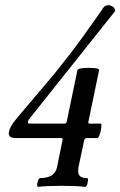

<svg xmlns="http://www.w3.org/2000/svg" viewBox="-20 -720 466 744"><path d="M128 4Q124 4 124 -4Q124 -10 127.5 -20Q131 -30 136 -30Q192 -30 201 -72L222 -176Q224 -185 218 -185H41Q14 -185 14 -203Q14 -225 47 -264L194 -438Q253 -511 299.5 -575.5Q346 -640 382 -692Q388 -700 401 -700Q407 -700 416.5 -694.5Q426 -689 426 -677L95 -261Q88 -253 88 -246Q88 -241 95 -241H230Q238 -241 239 -251L280 -448Q282 -457 325 -457Q366 -457 364 -448L323 -251Q320 -241 327 -241H371Q373 -241 373 -234Q373 -228 371 -216.5Q369 -205 365 -195Q361 -185 357 -185H316Q308 -185 306 -175L284 -72Q283 -68 283 -63.5Q283 -59 283 -56Q283 -30 317 -30Q321 -30 321 -23Q321 -16 318 -6Q315 4 309 4Q293 2 270.5 1Q248 0 219 0Q190 0 167 1Q144 2 128 4Z"/></svg>

Font: Junicode Two Beta Condensed Medium
Style: Italic
Weight: 500
Width: 3
Italic angle: -9°
Version: Version 1.053; ttfautohint (v1.8.4)